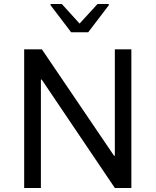

<svg xmlns="http://www.w3.org/2000/svg" viewBox="-20 -933 772 953"><path d="M231 -907 333 -773H418L520 -907V-913H464L375 -816L287 -913H231ZM100 -688V0H183V-538H187L550 0H632V-688H550V-160H546L188 -688Z"/></svg>

Font: Saira UNSAM
Style: Regular
Weight: 400
Designer: Hector Gatti with collaboration of the Omnibus-Type team
Foundry: Omnibus-Type
Version: Version 0.072;PS 000.072;hotconv 1.0.88;makeotf.lib2.5.64775